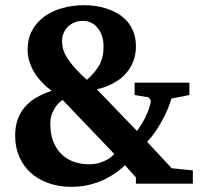

<svg xmlns="http://www.w3.org/2000/svg" viewBox="-20 -704 775 736"><path d="M501 0V-23.9L459 -70.8Q435.5 -47.4 404.8 -29.3Q391.6 -21.5 375.5 -13.9Q359.4 -6.3 340.3 -0.5Q321.3 5.4 299.6 8.8Q277.8 12.2 253.9 12.2Q205.6 12.2 165.8 -2Q126 -16.1 97.7 -41.7Q69.3 -67.4 53.7 -103.5Q38.1 -139.6 38.1 -184.1Q38.1 -219.7 48.1 -247.1Q58.1 -274.4 76.7 -295.4Q95.2 -316.4 121.1 -331.1Q147 -345.7 178.2 -356Q176.8 -356.9 170.4 -361.8Q163.1 -367.2 152.8 -376.7Q142.6 -386.2 130.9 -399.7Q119.1 -413.1 109.1 -430.4Q99.1 -447.8 92.5 -468.8Q85.9 -489.7 85.9 -514.2Q85.9 -555.7 103.3 -587.4Q120.6 -619.1 150.1 -640.6Q179.7 -662.1 219.2 -673.1Q258.8 -684.1 303.2 -684.1Q322.8 -684.1 345 -681.2Q367.2 -678.2 389.2 -670.9Q411.1 -663.6 431.4 -651.9Q451.7 -640.1 467 -622.8Q482.4 -605.5 491.7 -581.5Q501 -557.6 501 -526.9Q501 -493.2 490.7 -468.3Q480.5 -443.4 464.8 -425Q449.2 -406.7 430.7 -394.8Q412.1 -382.8 395.5 -375.7Q378.9 -368.7 366.5 -365.5Q354 -362.3 351.1 -361.8L504.9 -202.1Q516.6 -217.3 526.9 -234.9Q535.6 -250 544.4 -270.3Q553.2 -290.5 558.1 -314Q558.6 -318.4 554.7 -324.2Q550.8 -330.1 547.9 -331.1L496.1 -339.8V-387.2H706.1V-339.8L637.2 -326.2Q625 -286.6 608.9 -255.9Q592.8 -225.1 578.6 -203.6Q561.5 -178.7 543.9 -160.2L638.2 -59.1L719.2 -50.8V0ZM220.2 -320.8Q206.5 -311.5 196.3 -298.8Q187.5 -287.6 180.2 -270.5Q172.9 -253.4 172.9 -230Q172.9 -187.5 185.8 -157.7Q198.7 -127.9 219.7 -109.4Q240.7 -90.8 267.1 -82.5Q293.5 -74.2 319.8 -74.2Q345.2 -74.2 363.5 -80.3Q381.8 -86.4 394 -93.8Q408.2 -102.5 418 -113.8ZM377 -524.9Q377 -545.4 371.6 -563.5Q366.2 -581.5 356 -595Q345.7 -608.4 331.1 -616.2Q316.4 -624 297.9 -624Q280.8 -624 266.1 -618.2Q251.5 -612.3 240.7 -602.1Q230 -591.8 223.9 -577.4Q217.8 -563 217.8 -545.9Q217.8 -529.3 222.9 -512.9Q228 -496.6 239.5 -479Q251 -461.4 269 -441.4Q287.1 -421.4 313 -397.9Q328.1 -411.6 340.1 -425.3Q352.1 -439 360.4 -453.9Q368.7 -468.8 372.8 -486.1Q377 -503.4 377 -524.9Z"/></svg>

Font: Charis SIL Afr
Style: Bold
Weight: 700
Foundry: SIL International
Version: Version 5.000